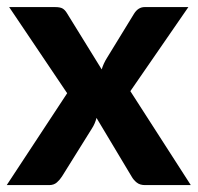

<svg xmlns="http://www.w3.org/2000/svg" viewBox="-20 -536 573 556"><path d="M532.5 0H400Q385 0 375.8 -7.5Q366.5 -15 361 -25L259.5 -194.5Q255 -177.5 246.5 -164.5L159.5 -25Q153.5 -15.5 144.8 -7.8Q136 0 122.5 0H-0.5L174.5 -266L6.5 -515.5H139Q154 -515.5 161 -511.5Q168 -507.5 173.5 -498.5L274.5 -335Q277 -343.5 281 -352.2Q285 -361 290.5 -369.5L368 -496Q380 -515.5 399 -515.5H525.5L357.5 -272Z"/></svg>

Font: LatoLatin Heavy
Style: Regular
Weight: 800
Designer: Lukasz Dziedzic with Adam Twardoch and Botio Nikoltchev
Foundry: tyPoland Lukasz Dziedzic
Version: Version 2.015; 2015-08-06; http://www.latofonts.com/